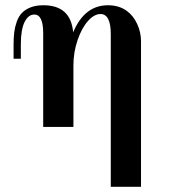

<svg xmlns="http://www.w3.org/2000/svg" viewBox="-20 -488 654 738"><path d="M60.1 -262.2H32.2V-317.9Q32.2 -343.8 34.7 -363.8Q37.1 -383.8 44.2 -404.1Q51.3 -424.3 63.7 -437.7Q76.2 -451.2 97.2 -459.5Q118.2 -467.8 147 -467.8Q252 -467.8 261.2 -363.8Q304.7 -467.8 395 -467.8Q438 -467.8 467.8 -445.8Q492.7 -427.7 507.3 -395.8Q522 -363.8 522 -330.1V230H405.8V-356.9Q405.8 -434.1 366.2 -434.1Q342.3 -434.1 318.4 -407.5Q294.4 -380.9 278.3 -334.2Q262.2 -287.6 262.2 -235.8V0H146V-360.8Q146 -432.1 111.8 -432.1Q88.9 -432.1 74.5 -403.3Q60.1 -374.5 60.1 -317.9Z"/></svg>

Font: Flanker Steampunk
Style: Bold
Weight: 700
Designer: Alexey Kryukov, Leonardo Di Lena
Foundry: Alexey Kryukov, Leonardo Di Lena
Version: 1.210